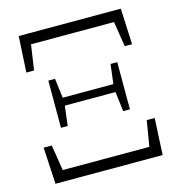

<svg xmlns="http://www.w3.org/2000/svg" viewBox="-107 -817 849 912"><g transform="rotate(-15 317.5 -361.5)"><path d="M54 0 44 -180H84L113 0L81 -54H554L521 0L551 -180H590L581 0ZM148 -250V-482H181L194 -377V-356L181 -250ZM172 -347V-386H462V-347ZM454 -250 441 -356V-377L454 -482H487V-250ZM57 -546 67 -723H569L577 -546H541L513 -723L541 -670H94L121 -723L95 -546Z"/></g></svg>

Font: Noto Serif TC
Style: Regular
Weight: 200
Designer: Ryoko NISHIZUKA 西塚涼子 (kana & ideographs); Frank Grießhammer (Latin, Greek & Cyrillic); Wenlong ZHANG 张文龙 (bopomofo); San
Foundry: Adobe
Version: Version 2.001;hotconv 1.1.0;makeotfexe 2.6.0